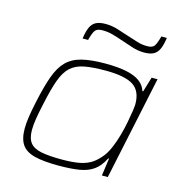

<svg xmlns="http://www.w3.org/2000/svg" viewBox="-106 -807 863 912"><g transform="rotate(15 325.0 -351.5)"><path d="M262 8Q189 8 145 -3Q101 -14 81.5 -42Q62 -70 62 -121Q62 -147 67 -180Q72 -213 81 -255Q98 -335 116.5 -386.5Q135 -438 163.5 -466.5Q192 -495 237.5 -506.5Q283 -518 353 -518Q416 -518 458 -509Q500 -500 524 -482Q548 -464 556 -437H560L582 -510H611L503 0H474L486 -86H482Q463 -47 435 -26.5Q407 -6 365.5 1Q324 8 262 8ZM270 -24Q326 -24 360.5 -31.5Q395 -39 418 -55Q441 -71 462 -98Q477 -118 489.5 -148Q502 -178 511.5 -212.5Q521 -247 527 -279Q533 -311 536.5 -335Q540 -359 540 -368Q540 -433 499 -459.5Q458 -486 363 -486Q299 -486 258 -478Q217 -470 191.5 -446.5Q166 -423 149.5 -377Q133 -331 117 -255Q108 -215 102.5 -181.5Q97 -148 97 -124Q97 -82 114 -60.5Q131 -39 169 -31.5Q207 -24 270 -24ZM217 -605Q222 -641 231.5 -661.5Q241 -682 258.5 -691Q276 -700 305 -700Q336 -700 365 -691Q394 -682 424 -672Q447 -665 471 -657Q495 -649 523 -649Q549 -649 558 -663Q567 -677 576 -711H603Q598 -675 588.5 -654.5Q579 -634 562 -625Q545 -616 516 -616Q485 -616 455.5 -626Q426 -636 395 -646Q372 -654 349 -660.5Q326 -667 298 -667Q272 -667 262.5 -653.5Q253 -640 244 -605Z"/></g></svg>

Font: Saira Expanded Thin
Style: Italic
Weight: 250
Width: 7
Italic angle: -12°
Designer: Hector Gatti with collaboration of the Omnibus-Type team
Foundry: Omnibus-Type
Version: Version 1.101